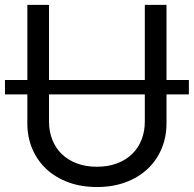

<svg xmlns="http://www.w3.org/2000/svg" viewBox="-23 -747 787 780"><path d="M744.3 -363.6H653.4V-245.7Q653.4 -190 633.3 -142.6Q613.3 -95.2 576.3 -60.5Q539.4 -25.9 487.2 -6.6Q435 12.8 370.7 12.8Q306.5 12.8 254.3 -6.6Q202.1 -25.9 165.1 -60.5Q128.2 -95.2 108.1 -142.6Q88.1 -190 88.1 -245.7V-363.6H-2.8V-421.9H88.1V-727.3H176.1V-421.9H565.3V-727.3H653.4V-421.9H744.3ZM176.1 -363.6V-252.8Q176.1 -213.1 189.5 -179.3Q202.8 -145.6 227.8 -121.3Q252.8 -96.9 289.1 -83.3Q325.3 -69.6 370.7 -69.6Q416.2 -69.6 452.4 -83.3Q488.6 -96.9 513.7 -121.3Q538.7 -145.6 552 -179.3Q565.3 -213.1 565.3 -252.8V-363.6Z"/></svg>

Font: Fast_Sans
Style: Regular
Weight: 400
Designer: Rasmus Andersson
Foundry: rsms
Version: Version 3.018;git-588b23468